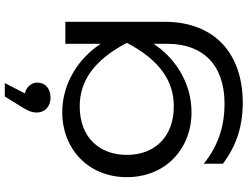

<svg xmlns="http://www.w3.org/2000/svg" viewBox="-136 -720 1034 802"><g transform="rotate(-90 381.0 -319.0)"><path d="M313 -36C443 -36 546 -112 599 -195V-137C599 12 511 102 348 102C264 102 178 80 98 15V95C174 152 255 178 353 178C546 178 691 72 691 -150V-563H599V-415C546 -498 443 -576 313 -576C161 -576 42 -468 42 -306C42 -144 161 -36 313 -36ZM379 -816 348 -766C321 -723 312 -707 312 -682C312 -651 334 -625 375 -625C414 -625 437 -649 437 -680C437 -705 419 -726 392 -732L435 -816ZM338 -110C208 -110 135 -192 135 -306C135 -421 208 -503 338 -503C441 -503 530 -446 603 -306C530 -167 442 -110 338 -110Z"/></g></svg>

Font: Bounded Light
Style: Regular
Weight: 300
Designer: Vlad Churkin
Version: Version 3.0